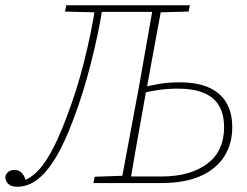

<svg xmlns="http://www.w3.org/2000/svg" viewBox="-29 -696 938 730"><path d="M37 14Q14 14 3 3.5Q-8 -7 -9 -24Q-6 -36 3 -43Q12 -50 26 -50Q43 -50 54 -38.5Q65 -27 71 -2H42L56 -7Q81 -15 107.5 -39Q134 -63 162 -112Q190 -161 221 -242Q241 -294 258 -347Q275 -400 289 -455Q303 -510 314.5 -565Q326 -620 334 -676H362Q354 -620 342 -564Q330 -508 316 -453Q302 -398 285 -343.5Q268 -289 248 -237Q217 -154 184 -98.5Q151 -43 114.5 -14.5Q78 14 37 14ZM326 0 331 -24 445 -28H456L453 0ZM341 -651 343 -676H568L566 -651ZM338 -649 218 -652 223 -676H347L344 -649ZM431 0 499 -364Q513 -442 526.5 -520Q540 -598 554 -676H587L520 -313Q506 -235 492 -156.5Q478 -78 465 0ZM453 0 455 -25H585Q642 -25 686 -38Q730 -51 761 -75Q792 -99 807.5 -133.5Q823 -168 823 -211Q823 -262 803.5 -294.5Q784 -327 745 -343Q706 -359 648 -359Q608 -359 574 -354Q540 -349 512 -342L514 -364Q542 -371 576.5 -377Q611 -383 653 -383Q721 -383 765.5 -363Q810 -343 832 -305Q854 -267 854 -212Q854 -149 823.5 -101Q793 -53 733 -26.5Q673 0 585 0ZM564 -649 566 -676H693L688 -652L575 -649Z"/></svg>

Font: Source Serif 4 ExtraLight
Style: Italic
Weight: 250
Italic angle: -12°
Designer: Frank Grießhammer
Foundry: Adobe Systems Incorporated
Version: Version 4.004;hotconv 1.0.116;makeotfexe 2.5.65601